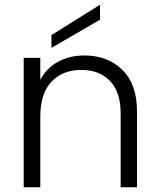

<svg xmlns="http://www.w3.org/2000/svg" viewBox="-20 -790 673 810"><path d="M336 -556Q434 -556 496 -495.5Q558 -435 558 -320V0H489V-312Q489 -401 444.5 -448Q400 -495 323 -495Q244 -495 197 -445Q150 -395 150 -298V0H80V-546H150V-453Q176 -503 225 -529.5Q274 -556 336 -556ZM402 -707 197 -588V-642L402 -770Z"/></svg>

Font: A Bank Premium Light
Style: Regular
Weight: 300
Designer: Ninad Kale (Devanagari), Jonny Pinhorn (Latin), Htun Naung (Myanmar)
Foundry: Indian Type Foundry
Version: 4.004